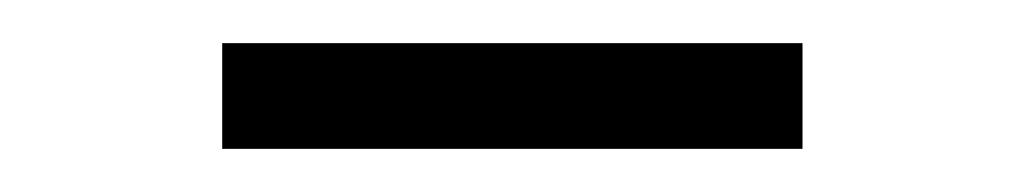

<svg xmlns="http://www.w3.org/2000/svg" viewBox="-20 -737 475 89"><path d="M83 -668V-717H352V-668Z"/></svg>

Font: Noto Serif KR ExtraLight
Style: Regular
Weight: 400
Version: Version 2.002-H1;hotconv 1.1.0;makeotfexe 2.6.0